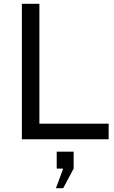

<svg xmlns="http://www.w3.org/2000/svg" viewBox="-20 -732 601 1009"><path d="M551 -82V0H95V-712H187V-82ZM312 257H274L312 154H278V65H367V154Z"/></svg>

Font: CST
Style: Regular
Weight: 400
Version: Version 1.00